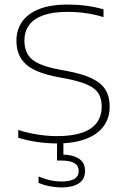

<svg xmlns="http://www.w3.org/2000/svg" viewBox="-20 -622 553 842"><path d="M228 7Q188.5 7 144.2 0.8Q100 -5.5 60 -18V-52Q90 -42.5 119.5 -36.5Q149 -30.5 176.8 -27.8Q204.5 -25 229 -25Q296.5 -25 340.2 -40.2Q384 -55.5 405 -84.5Q426 -113.5 426 -155Q426 -190.5 410.8 -213.8Q395.5 -237 359.5 -252.2Q323.5 -267.5 261 -279L239 -283Q135.5 -302 93.8 -340Q52 -378 52 -443Q52 -490 76.2 -525.8Q100.5 -561.5 150.5 -581.8Q200.5 -602 277 -602Q318.5 -602 358.2 -596.8Q398 -591.5 434 -581V-547Q395 -559 355.5 -564.5Q316 -570 277 -570Q212 -570 170 -555Q128 -540 107.5 -511.8Q87 -483.5 87 -444Q87 -390 121 -361.2Q155 -332.5 245 -316L267 -312Q341 -298.5 383.2 -278Q425.5 -257.5 443.2 -227.2Q461 -197 461 -155Q461 -105.5 435 -69.2Q409 -33 357.2 -13Q305.5 7 228 7ZM250 200Q225.5 200 198.2 194.8Q171 189.5 149 180V152Q178.5 164 202.2 169Q226 174 250 174Q286 174 305.5 163Q325 152 325 128Q325 104 305.5 93Q286 82 249 82H230V-10H258V71L253 56Q298 56 325.5 73.5Q353 91 353 128Q353 164.5 325.2 182.2Q297.5 200 250 200Z"/></svg>

Font: Encode Sans SC Expanded Thin
Style: Regular
Weight: 250
Width: 7
Designer: Multiple Designers
Foundry: Impallari Type
Version: Version 3.002